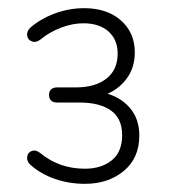

<svg xmlns="http://www.w3.org/2000/svg" viewBox="-20 -729 420 470"><path d="M55 -325Q45 -334 46.5 -345Q48 -356 58 -359.5Q68 -363 79 -354Q125 -316 188 -316Q228 -316 253.5 -336.5Q279 -357 279 -398Q279 -439 251.5 -458.5Q224 -478 175 -478H120Q110 -478 105 -483Q100 -488 100 -497Q100 -505 105 -510Q110 -515 120 -515H165Q213 -515 240.5 -536.5Q268 -558 268 -598Q268 -632 245.5 -652Q223 -672 184 -672Q158 -672 130 -661.5Q102 -651 80 -633Q69 -624 58.5 -627.5Q48 -631 46.5 -642Q45 -653 55 -662Q81 -684 115.5 -696.5Q150 -709 186 -709Q242 -709 276 -679Q310 -649 310 -601Q310 -562 288.5 -534.5Q267 -507 234 -496V-502Q273 -493 297 -466Q321 -439 321 -397Q321 -342 283 -310.5Q245 -279 188 -279Q149 -279 114.5 -291Q80 -303 55 -325Z"/></svg>

Font: SN Pro Thin
Style: Regular
Weight: 200
Designer: Tobias Whetton
Foundry: Supernotes
Version: Version 1.003;Glyphs 3.3 (3324)